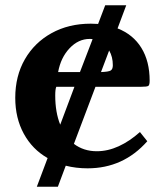

<svg xmlns="http://www.w3.org/2000/svg" viewBox="-20 -630 625 730"><path d="M512 -128 540 -93Q449 10 313 10Q269 10 230 0L200 80H120L161 -29Q103 -62 70.5 -121.5Q38 -181 38 -258Q38 -341 74.5 -404.5Q111 -468 176 -504Q241 -540 325 -540Q340 -540 353 -539L380 -610H460L427 -522Q486 -499 517.5 -448Q549 -397 549 -323Q549 -307 544 -303.5Q539 -300 516 -300H343L261 -83Q298 -55 348 -55Q390 -55 431.5 -74Q473 -93 512 -128ZM201 -356H284L332 -481Q329 -482 321 -482Q278 -482 244.5 -446.5Q211 -411 201 -356ZM409 -382Q409 -414 395 -438L364 -356Q393 -357 401 -362Q409 -367 409 -382ZM190 -267Q190 -203 209 -156L263 -300H194Q190 -291 190 -267Z"/></svg>

Font: Libre Baskerville
Style: Bold
Weight: 700
Designer: Pablo Impallari, Rodrigo Fuenzalida
Foundry: Pablo Impallari, Rodrigo Fuenzalida
Version: Version 1.051; ttfautohint (v1.8.4.7-5d5b)